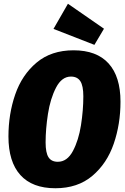

<svg xmlns="http://www.w3.org/2000/svg" viewBox="-20 -983 664 1023"><path d="M622 -441Q622 -322 586 -217Q550 -112 472 -46Q394 20 275 20Q152 20 88.5 -50.5Q25 -121 25 -256Q25 -375 61 -479.5Q97 -584 175 -649.5Q253 -715 372 -715Q495 -715 558.5 -645Q622 -575 622 -441ZM223 -224Q223 -169 238.5 -145Q254 -121 288 -121Q338 -121 368.5 -178.5Q399 -236 411.5 -316Q424 -396 424 -470Q424 -526 408 -550.5Q392 -575 358 -575Q309 -575 278.5 -516Q248 -457 235.5 -376Q223 -295 223 -224ZM342 -963 534 -830 483 -744 265 -829Z"/></svg>

Font: Fira Sans Condensed Black
Style: Italic
Weight: 900
Width: 3
Italic angle: -8°
Designer: Carrois Corporate & Edenspiekermann AG
Foundry: Carrois Corporate GbR & Edenspiekermann AG
Version: Version 4.203